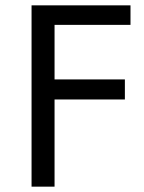

<svg xmlns="http://www.w3.org/2000/svg" viewBox="-20 -714 540 718"><path d="M468 -694V-621H184V-417H447V-342H184V-16H98V-694Z"/></svg>

Font: D2Coding ligature
Style: Regular
Weight: 400
Monospace: yes
Designer: Yong-Rak Park; Jeong-Hwan Yoon; Sang-Min Lee;
Foundry: NHN Corporation
Version: Version 1.3.2; Build 20180524